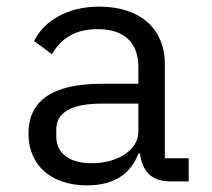

<svg xmlns="http://www.w3.org/2000/svg" viewBox="-20 -548 640 580"><path d="M550 0V-70H478V-354C478 -463 401 -528 280 -528C175 -528 109 -478 83 -424L137 -384C164 -431 206 -460 275 -460C353 -460 398 -421 398 -346V-295H288C133 -295 66 -240 66 -145C66 -48 135 12 243 12C327 12 376 -25 398 -84H403C409 -36 433 0 495 0ZM257 -55C191 -55 150 -83 150 -136V-157C150 -207 193 -235 288 -235H398V-150C398 -97 339 -55 257 -55Z"/></svg>

Font: IBM Plex Mono
Style: Regular
Weight: 400
Monospace: yes
Designer: Mike Abbink, Paul van der Laan, Pieter van Rosmalen
Foundry: Bold Monday
Version: Version 2.004